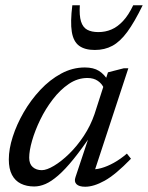

<svg xmlns="http://www.w3.org/2000/svg" viewBox="-20 -700 562 730"><path d="M267 -26.5 323 -194.5H332Q291.5 -134.5 259.5 -95Q227.5 -55.5 201.2 -32.8Q175 -10 153 -0.5Q131 9 110 9Q81 9 59.2 -1.8Q37.5 -12.5 25.5 -35.2Q13.5 -58 13.5 -94Q13.5 -133.5 28.5 -180.2Q43.5 -227 70.2 -273.2Q97 -319.5 133.2 -358.2Q169.5 -397 212.5 -420.2Q255.5 -443.5 302.5 -443.5Q335.5 -443.5 356.2 -430.5Q377 -417.5 392 -392L375 -364.5Q368 -381.5 352 -392.5Q336 -403.5 312.5 -403.5Q275 -403.5 241.8 -381Q208.5 -358.5 180.8 -322.2Q153 -286 133 -244.8Q113 -203.5 102 -165.2Q91 -127 91 -100.5Q91 -76.5 104.5 -64.8Q118 -53 139 -53Q157.5 -53 185.5 -69.8Q213.5 -86.5 243.2 -115.5Q273 -144.5 298.8 -183.5Q324.5 -222.5 339.5 -266.5L390.5 -425L451 -440.5H468L335 -36L324.5 -57Q342 -54.5 364.8 -60.8Q387.5 -67 412.8 -81Q438 -95 462.5 -116L478 -96.5Q419.5 -36 378 -13Q336.5 10 304 10Q280.5 10 270.8 0.2Q261 -9.5 267 -26.5ZM354 -578Q380.5 -578 403.5 -587.8Q426.5 -597.5 447.5 -619.8Q468.5 -642 486.5 -680H522.5Q491 -615.5 463.8 -578.5Q436.5 -541.5 407.2 -525.8Q378 -510 340.5 -510Q302.5 -510 280.8 -526Q259 -542 253 -579Q247 -616 255 -680H283.5Q281 -641 288 -618.5Q295 -596 311.5 -587Q328 -578 354 -578Z"/></svg>

Font: Newsreader 16pt 16pt
Style: Italic
Weight: 400
Italic angle: -17°
Version: Version 1.003